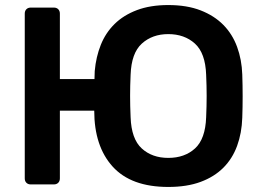

<svg xmlns="http://www.w3.org/2000/svg" viewBox="-20 -730 1034 760"><path d="M646 10Q499 10 426 -70.5Q353 -151 353 -292H217V-24Q217 -13 210.5 -6.5Q204 0 193 0H102Q91 0 84.5 -6.5Q78 -13 78 -24V-676Q78 -687 84.5 -693.5Q91 -700 102 -700H193Q204 -700 210.5 -693.5Q217 -687 217 -676V-417H354Q354 -425 354.5 -433Q355 -441 355 -449Q360 -505 379 -552.5Q398 -600 433.5 -635Q469 -670 522 -690Q575 -710 646 -710Q720 -710 774 -689Q828 -668 864 -631.5Q900 -595 918.5 -544.5Q937 -494 939 -435Q942 -348 939 -264Q937 -203 918.5 -152.5Q900 -102 864 -66Q828 -30 774 -10Q720 10 646 10ZM646 -105Q711 -105 752 -142.5Q793 -180 796 -266Q798 -311 798 -350.5Q798 -390 796 -434Q793 -520 751.5 -557.5Q710 -595 646 -595Q583 -595 541.5 -557.5Q500 -520 497 -434Q495 -390 495 -350.5Q495 -311 497 -266Q500 -180 541 -142.5Q582 -105 646 -105Z"/></svg>

Font: Fz Rubik Med
Style: Regular
Weight: 500
Designer: Hubert and Fischer
Foundry: Hubert and Fischer
Version: Vit hóa bi FontZin.com